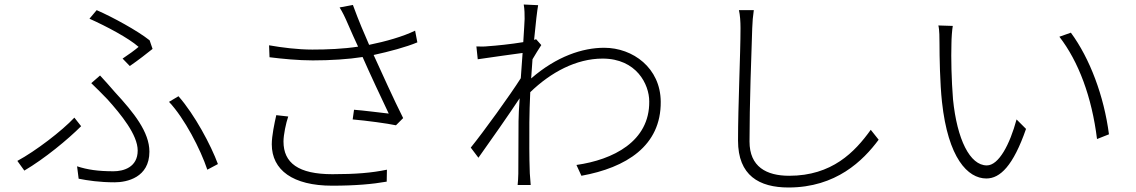

<svg xmlns="http://www.w3.org/2000/svg" viewBox="-20 -798 5040 852"><path d="M556 -505C591 -529 635 -563 657 -581L644 -619C590 -662 480 -722 409 -753L377 -715C453 -681 551 -629 595 -590C580 -577 550 -555 524 -538ZM329 -5C369 3 422 11 489 11C543 11 643 -10 643 -125C643 -212 574 -298 490 -389C468 -414 445 -441 424 -463L385 -429C409 -406 437 -378 457 -357C517 -290 591 -200 591 -130C591 -55 527 -38 484 -38C415 -38 368 -45 322 -60ZM947 -70C916 -154 844 -289 772 -371L730 -346C799 -273 870 -135 900 -45ZM340 -238 310 -276C255 -217 137 -127 57 -84L88 -41C178 -94 281 -179 340 -238Z M1206 -287C1198 -252 1186 -195 1186 -158C1186 -43 1280 26 1454 26C1557 26 1634 19 1696 8L1697 -45C1630 -31 1559 -25 1455 -25C1304 -25 1238 -75 1238 -170C1238 -200 1249 -252 1259 -281ZM1822 -662C1769 -636 1692 -614 1618 -599C1593 -657 1575 -697 1546 -776L1487 -765C1501 -742 1509 -726 1525 -689C1541 -651 1554 -624 1569 -591C1505 -581 1431 -578 1366 -578C1301 -578 1231 -587 1174 -597L1176 -544C1232 -537 1303 -530 1368 -530C1446 -530 1526 -535 1589 -545C1620 -474 1674 -359 1705 -294C1669 -298 1591 -308 1551 -311L1545 -268C1604 -263 1701 -250 1737 -242L1769 -274C1727 -357 1672 -480 1638 -554C1707 -569 1782 -589 1832 -610Z M2359 -624 2350 -621C2357 -695 2364 -754 2368 -775L2304 -778C2308 -756 2308 -733 2308 -714C2308 -703 2305 -663 2302 -611C2248 -602 2179 -595 2147 -593C2129 -591 2112 -591 2094 -592L2100 -535C2165 -545 2257 -557 2299 -563C2296 -527 2294 -489 2291 -451C2245 -378 2125 -212 2069 -143L2103 -98C2160 -178 2235 -285 2286 -362C2283 -318 2281 -282 2281 -260C2281 -161 2280 -122 2280 -27C2280 -11 2278 13 2277 23H2335C2334 6 2332 -12 2331 -29C2328 -114 2329 -159 2329 -255C2329 -295 2331 -341 2333 -389C2424 -477 2537 -538 2654 -538C2804 -538 2861 -424 2861 -348C2863 -170 2700 -89 2538 -66L2560 -18C2758 -54 2914 -150 2912 -347C2911 -496 2789 -586 2661 -586C2565 -586 2450 -548 2337 -450C2339 -479 2341 -507 2343 -535C2356 -557 2370 -580 2382 -598Z M3259 -753C3264 -731 3266 -703 3266 -673C3266 -559 3255 -328 3255 -174C3255 -19 3349 34 3479 34C3690 34 3810 -85 3879 -178L3844 -222C3773 -123 3672 -18 3482 -18C3381 -18 3306 -58 3306 -170C3306 -331 3314 -559 3318 -673C3319 -702 3321 -726 3325 -753H3259Z M4208 -683 4144 -685C4149 -666 4149 -626 4149 -605C4149 -549 4151 -428 4160 -346C4187 -97 4274 -6 4357 -6C4418 -6 4476 -62 4533 -226L4491 -268C4461 -157 4412 -64 4359 -64C4284 -64 4227 -179 4209 -357C4202 -443 4200 -543 4202 -603C4202 -628 4205 -667 4208 -683ZM4732 -653 4681 -635C4766 -525 4825 -368 4848 -181L4901 -202C4879 -372 4816 -539 4732 -653Z"/></svg>

Font: Noto Sans CJK Light
Style: Regular
Weight: 300
Designer: Ryoko NISHIZUKA (kana & ideographs); Paul D. Hunt (Latin, Greek & Cyrillic); Wenlong ZHANG (bopomofo); Sandoll Communica
Foundry: Adobe Systems Incorporated
Version: Version 1.000;PS 1;hotconv 1.0.78;makeotf.lib2.5.61930